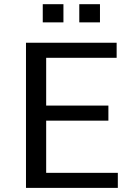

<svg xmlns="http://www.w3.org/2000/svg" viewBox="-20 -914 653 934"><path d="M106.4 -706.1H547.4V-632.8H204.6V-400.4H507.3V-327.1H204.6V-73.2H553.2V0H106.4ZM188 -893.6H288.6V-805.2H188ZM365.7 -893.6H466.3V-805.2H365.7Z"/></svg>

Font: Monda
Style: Regular
Weight: 400
Designer: Vernon Adams
Foundry: Vernon Adams
Version: Version 2.100; ttfautohint (v1.8.3)